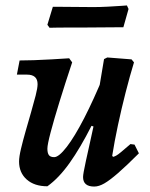

<svg xmlns="http://www.w3.org/2000/svg" viewBox="-20 -673 551 705"><path d="M154 11Q106 11 78 -14Q50 -39 50 -80Q50 -97 57 -126.5Q64 -156 74 -191Q84 -226 94 -260.5Q104 -295 111 -322.5Q118 -350 118 -364Q118 -399 79 -399H42L52 -451Q74 -451 104.5 -452Q135 -453 169 -455Q203 -457 234 -459L245 -444Q219 -366 198.5 -299.5Q178 -233 166 -187.5Q154 -142 154 -127Q154 -111 159.5 -103.5Q165 -96 179 -96Q196 -96 225 -133.5Q254 -171 289 -239Q324 -307 362 -399L340 -203L316 -211Q275 -130 235.5 -74.5Q196 -19 154 11ZM326 12Q285 12 285 -23Q285 -29 287.5 -43Q290 -57 295.5 -82.5Q301 -108 310 -148Q319 -188 331 -244L335 -295L362 -456L374 -462L463 -455L472 -444Q457 -395 441.5 -334.5Q426 -274 413 -213Q400 -152 392 -101L395 -97Q400 -98 406.5 -101.5Q413 -105 425 -115Q437 -125 459 -144L474 -142L490 -110Q444 -64 413.5 -37.5Q383 -11 363 0.5Q343 12 326 12ZM452 -640 433 -573 297 -572Q269 -572 237 -572Q205 -572 183.5 -571.5Q162 -571 162 -571L154 -582L174 -648Q174 -648 199.5 -648Q225 -648 260 -647.5Q295 -647 323 -647Q347 -647 376 -648.5Q405 -650 425.5 -651.5Q446 -653 446 -653Z"/></svg>

Font: Alegreya SemiBold
Style: Italic
Weight: 600
Italic angle: -7°
Designer: Juan Pablo del Peral
Foundry: Huerta Tipografica
Version: Version 2.009